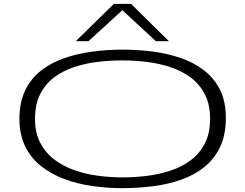

<svg xmlns="http://www.w3.org/2000/svg" viewBox="-20 -968 1274 998"><path d="M616 10Q537 10 459.5 -1Q382 -12 314 -37.5Q246 -63 193.5 -104.5Q141 -146 111 -207Q81 -268 81 -351Q81 -436 110.5 -497.5Q140 -559 192 -600Q244 -641 312 -665Q380 -689 458 -699.5Q536 -710 616 -710Q696 -710 773.5 -700Q851 -690 919.5 -666.5Q988 -643 1041 -602Q1094 -561 1124 -500.5Q1154 -440 1154 -355Q1154 -267 1124 -204Q1094 -141 1042 -99.5Q990 -58 922 -34Q854 -10 775.5 0Q697 10 616 10ZM616 -46Q680 -46 744.5 -54Q809 -62 867.5 -81.5Q926 -101 972 -135.5Q1018 -170 1045 -223Q1072 -276 1072 -350Q1072 -425 1045 -477.5Q1018 -530 972 -564.5Q926 -599 867.5 -618.5Q809 -638 744.5 -646Q680 -654 616 -654Q553 -654 489 -646.5Q425 -639 366 -619.5Q307 -600 261 -565.5Q215 -531 188.5 -478Q162 -425 162 -350Q162 -278 189 -226Q216 -174 262 -139Q308 -104 366.5 -83.5Q425 -63 489.5 -54.5Q554 -46 616 -46ZM374 -754 572 -948H661L858 -754H790L616 -915L440 -754Z"/></svg>

Font: Georama ExtraExtended Light
Style: Regular
Weight: 300
Width: 8
Designer: Jean-Baptiste Levee
Foundry: Production Type
Version: Version 1.000